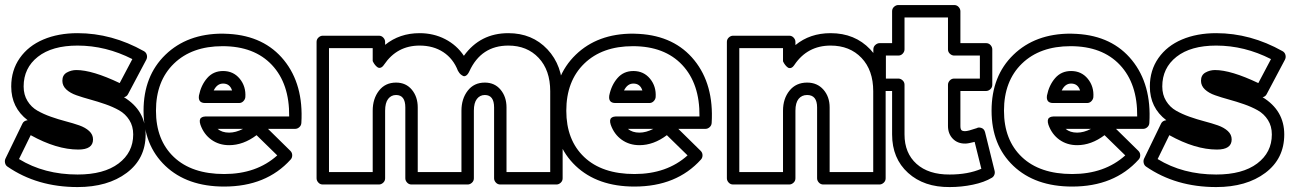

<svg xmlns="http://www.w3.org/2000/svg" viewBox="-44 -715 5183 770"><path d="M-22 -79.1 45.9 -219.2Q51.3 -231 66.9 -232.9Q1 -283.2 1 -368.2Q1 -433.1 35.4 -482.2Q69.8 -531.2 129.9 -556.6Q189.9 -582 267.1 -582Q404.8 -582 533.2 -509.8Q542 -504.9 544.7 -495.1Q547.4 -485.4 543 -476.1L469.2 -336.9Q463.9 -327.1 453.1 -325.2Q540 -272 540 -175.8Q540 -78.6 464.1 -21.7Q388.2 35.2 267.1 35.2Q105 35.2 -14.2 -46.9Q-21.5 -51.8 -23.7 -61.3Q-25.9 -70.8 -22 -79.1ZM32.2 -77.1Q133.3 -15.1 267.1 -15.1Q372.6 -15.1 431.4 -59.3Q490.2 -103.5 490.2 -175.8Q490.2 -209 474.6 -233.6Q459 -258.3 433.8 -272.5Q408.7 -286.6 378.4 -297.1Q348.1 -307.6 317.9 -315.9Q287.6 -324.2 262.5 -333Q237.3 -341.8 221.7 -356.4Q206.1 -371.1 206.1 -391.1Q206.1 -414.1 223.9 -424.1Q241.7 -434.1 262.2 -434.1Q326.2 -434.1 436 -381.8L486.8 -478Q380.4 -532.2 267.1 -532.2Q165 -532.2 107.9 -487.3Q50.8 -442.4 50.8 -368.2Q50.8 -335 66.2 -310.1Q81.5 -285.2 106 -271.2Q130.4 -257.3 160.2 -246.8Q189.9 -236.3 219.7 -228.5Q249.5 -220.7 273.9 -212.2Q298.3 -203.6 313.7 -189.5Q329.1 -175.3 329.1 -155.8Q329.1 -115.2 270 -115.2Q183.1 -115.2 79.1 -172.9Z M531.7 -271Q531.7 -410.6 619.4 -495.4Q707 -580.1 848.6 -580.1Q852.5 -580.1 861.1 -579.6Q869.6 -579.1 873.5 -579.1Q1016.1 -570.8 1095 -473.4Q1173.8 -376 1164.6 -222.2Q1164.1 -211.9 1156.5 -205.1Q1148.9 -198.2 1139.6 -198.2H1030.8L1120.6 -109.9Q1127.9 -102.5 1127.9 -92.3Q1127.9 -82 1121.6 -75.2Q1023.9 33.2 855 33.2Q706.5 33.2 619.1 -49.8Q531.7 -132.8 531.7 -271ZM581.5 -271Q581.5 -153.3 653.3 -85.2Q725.1 -17.1 855 -17.1Q984.9 -17.1 1067.9 -91.8L984.9 -172.9Q931.6 -132.8 875 -132.8Q834.5 -132.8 804 -154.5Q773.4 -176.3 759.8 -214.8Q756.3 -225.6 757.3 -232.4Q758.3 -239.3 762.5 -242.4Q766.6 -245.6 771.5 -246.8Q776.4 -248 780.3 -248H783.7H1115.7Q1117.2 -379.4 1046.4 -454.6Q975.6 -529.8 848.6 -529.8Q725.6 -529.8 653.6 -460Q581.5 -390.1 581.5 -271ZM753.9 -332Q762.2 -373.5 786.9 -401.9Q811.5 -430.2 850.6 -430.2Q892.1 -430.2 917.5 -399.2Q942.9 -368.2 939.9 -325.2Q939 -316.4 931.9 -309.1Q924.8 -301.8 914.6 -301.8H778.8Q749.5 -301.8 753.9 -332ZM813 -352.1H886.7Q877.9 -379.9 850.6 -379.9Q826.7 -379.9 813 -352.1ZM828.6 -198.2Q846.2 -183.1 875 -183.1Q901.4 -183.1 930.7 -198.2Z M1225.6 0V-546.9Q1225.6 -557.6 1233.4 -564.7Q1241.2 -571.8 1250.5 -571.8H1475.6Q1486.3 -571.8 1493.4 -564Q1500.5 -556.2 1500.5 -546.9V-535.2Q1558.6 -582 1638.7 -582Q1694.8 -582 1741.2 -558.1Q1787.6 -534.2 1816.4 -491.2Q1881.8 -582 1994.6 -582Q2090.3 -582 2151.4 -517.1Q2212.4 -452.1 2212.4 -349.1V0Q2212.4 10.7 2204.6 17.8Q2196.8 24.9 2187.5 24.9H1962.4Q1951.7 24.9 1944.6 17.1Q1937.5 9.3 1937.5 0V-284.2Q1937.5 -334 1900.4 -334Q1880.9 -334 1868.7 -318.4Q1856.4 -302.7 1856.4 -271V0Q1856.4 10.7 1848.6 17.8Q1840.8 24.9 1831.5 24.9H1606.4Q1595.7 24.9 1588.6 17.1Q1581.5 9.3 1581.5 0V-284.2Q1581.5 -334 1544.4 -334Q1524.9 -334 1512.7 -318.4Q1500.5 -302.7 1500.5 -271V0Q1500.5 10.7 1492.7 17.8Q1484.9 24.9 1475.6 24.9H1250.5Q1239.7 24.9 1232.7 17.1Q1225.6 9.3 1225.6 0ZM1275.4 -24.9H1450.7V-271Q1450.7 -318.8 1475.8 -351.3Q1501 -383.8 1544.4 -383.8Q1584 -383.8 1607.7 -355.2Q1631.3 -326.7 1631.3 -284.2V-24.9H1806.6V-271Q1806.6 -318.8 1831.8 -351.3Q1856.9 -383.8 1900.4 -383.8Q1939.9 -383.8 1963.6 -355.2Q1987.3 -326.7 1987.3 -284.2V-24.9H2162.6V-349.1Q2162.6 -433.6 2116.2 -482.9Q2069.8 -532.2 1994.6 -532.2Q1885.7 -532.2 1838.4 -429.2Q1832.5 -416.5 1825.7 -412.1Q1818.8 -407.7 1813.2 -410.4Q1807.6 -413.1 1802.7 -417.5Q1797.9 -421.9 1795.4 -426.8L1792.5 -431.2Q1773.9 -479.5 1733.9 -505.9Q1693.8 -532.2 1638.7 -532.2Q1548.3 -532.2 1496.6 -456.1Q1489.7 -445.8 1482.7 -443.6Q1475.6 -441.4 1470 -445.3Q1464.4 -449.2 1460 -454.8Q1455.6 -460.4 1453.1 -465.3L1450.7 -470.2V-522H1275.4Z M2177.2 -271Q2177.2 -410.6 2264.9 -495.4Q2352.5 -580.1 2494.1 -580.1Q2498 -580.1 2506.6 -579.6Q2515.1 -579.1 2519 -579.1Q2661.6 -570.8 2740.5 -473.4Q2819.3 -376 2810.1 -222.2Q2809.6 -211.9 2802 -205.1Q2794.4 -198.2 2785.2 -198.2H2676.3L2766.1 -109.9Q2773.4 -102.5 2773.4 -92.3Q2773.4 -82 2767.1 -75.2Q2669.4 33.2 2500.5 33.2Q2352.1 33.2 2264.6 -49.8Q2177.2 -132.8 2177.2 -271ZM2227.1 -271Q2227.1 -153.3 2298.8 -85.2Q2370.6 -17.1 2500.5 -17.1Q2630.4 -17.1 2713.4 -91.8L2630.4 -172.9Q2577.1 -132.8 2520.5 -132.8Q2480 -132.8 2449.5 -154.5Q2418.9 -176.3 2405.3 -214.8Q2401.9 -225.6 2402.8 -232.4Q2403.8 -239.3 2408 -242.4Q2412.1 -245.6 2417 -246.8Q2421.9 -248 2425.8 -248H2429.2H2761.2Q2762.7 -379.4 2691.9 -454.6Q2621.1 -529.8 2494.1 -529.8Q2371.1 -529.8 2299.1 -460Q2227.1 -390.1 2227.1 -271ZM2399.4 -332Q2407.7 -373.5 2432.4 -401.9Q2457 -430.2 2496.1 -430.2Q2537.6 -430.2 2563 -399.2Q2588.4 -368.2 2585.4 -325.2Q2584.5 -316.4 2577.4 -309.1Q2570.3 -301.8 2560.1 -301.8H2424.3Q2395 -301.8 2399.4 -332ZM2458.5 -352.1H2532.2Q2523.4 -379.9 2496.1 -379.9Q2472.2 -379.9 2458.5 -352.1ZM2474.1 -198.2Q2491.7 -183.1 2520.5 -183.1Q2546.9 -183.1 2576.2 -198.2Z M2871.1 0V-546.9Q2871.1 -557.6 2878.9 -564.7Q2886.7 -571.8 2896 -571.8H3121.1Q3131.8 -571.8 3138.9 -564Q3146 -556.2 3146 -546.9V-534.2Q3204.1 -582 3287.1 -582Q3384.3 -582 3446 -517.1Q3507.8 -452.1 3507.8 -349.1V0Q3507.8 10.7 3500 17.8Q3492.2 24.9 3482.9 24.9H3257.8Q3247.1 24.9 3240 17.1Q3232.9 9.3 3232.9 0V-284.2Q3232.9 -334 3192.9 -334Q3171.4 -334 3158.7 -318.4Q3146 -302.7 3146 -271V0Q3146 10.7 3138.2 17.8Q3130.4 24.9 3121.1 24.9H2896Q2885.3 24.9 2878.2 17.1Q2871.1 9.3 2871.1 0ZM2920.9 -24.9H3096.2V-271Q3096.2 -319.3 3122.3 -351.6Q3148.4 -383.8 3192.9 -383.8Q3233.4 -383.8 3258.3 -355.5Q3283.2 -327.1 3283.2 -284.2V-24.9H3458V-349.1Q3458 -433.6 3410.9 -482.9Q3363.8 -532.2 3287.1 -532.2Q3194.3 -532.2 3142.1 -455.1Q3135.3 -444.8 3128.2 -442.6Q3121.1 -440.4 3115.5 -444.3Q3109.9 -448.2 3105.5 -453.9Q3101.1 -459.5 3098.6 -464.4L3096.2 -469.2V-522H2920.9Z M3458.5 -375V-517.1Q3458.5 -527.8 3466.6 -534.9Q3474.6 -542 3483.9 -542H3533.7V-669.9Q3533.7 -680.7 3541.5 -687.7Q3549.3 -694.8 3558.6 -694.8H3782.7Q3793.5 -694.8 3800.5 -687Q3807.6 -679.2 3807.6 -669.9V-542H3910.6Q3921.4 -542 3928.5 -534.2Q3935.5 -526.4 3935.5 -517.1V-375Q3935.5 -364.3 3927.7 -357.2Q3919.9 -350.1 3910.6 -350.1H3807.6V-210Q3807.6 -197.3 3811.8 -193.1Q3815.9 -189 3826.7 -189Q3837.9 -189 3873.5 -201.2Q3880.4 -205.6 3891.8 -201.9Q3903.3 -198.2 3906.7 -184.1L3944.8 -29.8Q3946.8 -21.5 3943.6 -13.7Q3940.4 -5.9 3933.6 -2Q3903.3 16.1 3857.9 25.6Q3812.5 35.2 3764.6 35.2Q3661.6 36.1 3597.7 -21.7Q3533.7 -79.6 3533.7 -175.8V-350.1H3483.9Q3473.1 -350.1 3465.8 -357.9Q3458.5 -365.7 3458.5 -375ZM3508.8 -399.9H3558.6Q3567.9 -399.9 3575.7 -392.8Q3583.5 -385.7 3583.5 -375V-175.8Q3583.5 -101.1 3631.6 -57.9Q3679.7 -14.6 3764.6 -15.1Q3837.9 -15.1 3891.6 -38.1L3864.7 -146Q3838.4 -139.2 3827.6 -139.2Q3796.4 -138.7 3777.1 -158.7Q3757.8 -178.7 3757.8 -210V-375Q3757.8 -384.3 3764.9 -392.1Q3772 -399.9 3782.7 -399.9H3885.7V-492.2H3782.7Q3773.4 -492.2 3765.6 -499.3Q3757.8 -506.3 3757.8 -517.1V-645H3583.5V-517.1Q3583.5 -507.8 3576.4 -500Q3569.3 -492.2 3558.6 -492.2H3508.8Z M3932.6 -271Q3932.6 -410.6 4020.3 -495.4Q4107.9 -580.1 4249.5 -580.1Q4253.4 -580.1 4262 -579.6Q4270.5 -579.1 4274.4 -579.1Q4417 -570.8 4495.8 -473.4Q4574.7 -376 4565.4 -222.2Q4564.9 -211.9 4557.4 -205.1Q4549.8 -198.2 4540.5 -198.2H4431.6L4521.5 -109.9Q4528.8 -102.5 4528.8 -92.3Q4528.8 -82 4522.5 -75.2Q4424.8 33.2 4255.9 33.2Q4107.4 33.2 4020 -49.8Q3932.6 -132.8 3932.6 -271ZM3982.4 -271Q3982.4 -153.3 4054.2 -85.2Q4126 -17.1 4255.9 -17.1Q4385.7 -17.1 4468.8 -91.8L4385.7 -172.9Q4332.5 -132.8 4275.9 -132.8Q4235.4 -132.8 4204.8 -154.5Q4174.3 -176.3 4160.6 -214.8Q4157.2 -225.6 4158.2 -232.4Q4159.2 -239.3 4163.3 -242.4Q4167.5 -245.6 4172.4 -246.8Q4177.2 -248 4181.2 -248H4184.6H4516.6Q4518.1 -379.4 4447.3 -454.6Q4376.5 -529.8 4249.5 -529.8Q4126.5 -529.8 4054.4 -460Q3982.4 -390.1 3982.4 -271ZM4154.8 -332Q4163.1 -373.5 4187.7 -401.9Q4212.4 -430.2 4251.5 -430.2Q4293 -430.2 4318.4 -399.2Q4343.8 -368.2 4340.8 -325.2Q4339.8 -316.4 4332.8 -309.1Q4325.7 -301.8 4315.4 -301.8H4179.7Q4150.4 -301.8 4154.8 -332ZM4213.9 -352.1H4287.6Q4278.8 -379.9 4251.5 -379.9Q4227.5 -379.9 4213.9 -352.1ZM4229.5 -198.2Q4247.1 -183.1 4275.9 -183.1Q4302.2 -183.1 4331.5 -198.2Z M4544.4 -79.1 4612.3 -219.2Q4617.7 -231 4633.3 -232.9Q4567.4 -283.2 4567.4 -368.2Q4567.4 -433.1 4601.8 -482.2Q4636.2 -531.2 4696.3 -556.6Q4756.3 -582 4833.5 -582Q4971.2 -582 5099.6 -509.8Q5108.4 -504.9 5111.1 -495.1Q5113.8 -485.4 5109.4 -476.1L5035.6 -336.9Q5030.3 -327.1 5019.5 -325.2Q5106.4 -272 5106.4 -175.8Q5106.4 -78.6 5030.5 -21.7Q4954.6 35.2 4833.5 35.2Q4671.4 35.2 4552.2 -46.9Q4544.9 -51.8 4542.7 -61.3Q4540.5 -70.8 4544.4 -79.1ZM4598.6 -77.1Q4699.7 -15.1 4833.5 -15.1Q4939 -15.1 4997.8 -59.3Q5056.6 -103.5 5056.6 -175.8Q5056.6 -209 5041 -233.6Q5025.4 -258.3 5000.2 -272.5Q4975.1 -286.6 4944.8 -297.1Q4914.6 -307.6 4884.3 -315.9Q4854 -324.2 4828.9 -333Q4803.7 -341.8 4788.1 -356.4Q4772.5 -371.1 4772.5 -391.1Q4772.5 -414.1 4790.3 -424.1Q4808.1 -434.1 4828.6 -434.1Q4892.6 -434.1 5002.4 -381.8L5053.2 -478Q4946.8 -532.2 4833.5 -532.2Q4731.4 -532.2 4674.3 -487.3Q4617.2 -442.4 4617.2 -368.2Q4617.2 -335 4632.6 -310.1Q4647.9 -285.2 4672.4 -271.2Q4696.8 -257.3 4726.6 -246.8Q4756.3 -236.3 4786.1 -228.5Q4815.9 -220.7 4840.3 -212.2Q4864.7 -203.6 4880.1 -189.5Q4895.5 -175.3 4895.5 -155.8Q4895.5 -115.2 4836.4 -115.2Q4749.5 -115.2 4645.5 -172.9Z"/></svg>

Font: Trueno Black Outline
Style: Regular
Weight: 900
Width: 6
Designer: Julieta Ulanovsky
Foundry: Julieta Ulanovsky
Version: Version 3.001b | FøM Fix